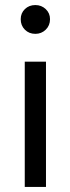

<svg xmlns="http://www.w3.org/2000/svg" viewBox="-20 -740 279 760"><path d="M120 -606Q95 -606 78.5 -622.5Q62 -639 62 -664Q62 -688 78.5 -704Q95 -720 120 -720Q144 -720 161 -704Q178 -688 178 -664Q178 -639 161 -622.5Q144 -606 120 -606ZM78 0V-496H162V0Z"/></svg>

Font: DeepMind Sans
Style: Regular
Weight: 400
Designer: Jonny Pinhorn / Modifications: Colophon Foundry
Foundry: Colophon Foundry
Version: Version 1.002; ttfautohint (v1.8.2)